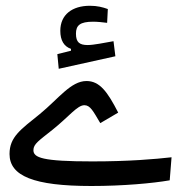

<svg xmlns="http://www.w3.org/2000/svg" viewBox="-20 -636 626 659"><path d="M293.5 2.4C401.4 2.4 503.4 -6.8 562.5 -17.1L568.8 -96.2C512.2 -89.8 423.3 -82 296.9 -82C125.5 -82 94.7 -94.7 94.7 -120.6C94.7 -142.1 114.3 -153.8 160.6 -190.9C216.3 -235.4 245.1 -274.9 269.5 -274.9C290 -274.9 299.8 -254.4 324.2 -213.4L385.7 -249.5C349.1 -320.8 322.3 -357.9 276.9 -357.9C223.1 -357.9 181.2 -297.4 116.7 -244.6C50.8 -191.4 12.7 -166 12.7 -107.4C12.7 -32.2 95.2 2.4 293.5 2.4ZM181.6 -399.9 376 -442.9 369.6 -494.6C339.4 -489.3 301.3 -481.4 281.2 -481.4C252.9 -481.4 240.7 -490.7 240.7 -520.5C240.7 -549.3 254.9 -561.5 299.8 -561.5C314.5 -561.5 332 -559.6 347.7 -557.6L350.1 -605C332.5 -611.3 314 -616.2 288.6 -616.2C228 -616.2 187 -585.9 187 -530.3C187 -497.1 199.7 -476.6 223.6 -468.3V-461.9L176.8 -450.2Z"/></svg>

Font: Cascadia Mono PL SemiLight
Style: Regular
Weight: 350
Monospace: yes
Designer: Aaron Bell
Foundry: Saja Typeworks
Version: Version 2404.023